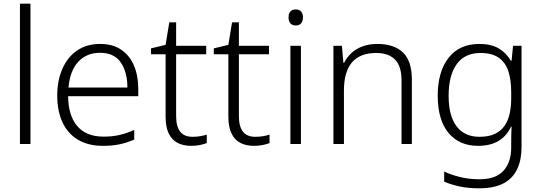

<svg xmlns="http://www.w3.org/2000/svg" viewBox="-20 -780 2933 1040"><path d="M145 0H88V-760H145Z M523 -542Q591 -542 637 -510.5Q683 -479 706 -424Q729 -369 729 -298V-259H349Q350 -153 399 -96.5Q448 -40 540 -40Q589 -40 626 -48.5Q663 -57 707 -76V-24Q668 -7 628.5 1.5Q589 10 538 10Q458 10 402.5 -23Q347 -56 318.5 -117.5Q290 -179 290 -262Q290 -343 317.5 -406.5Q345 -470 397 -506Q449 -542 523 -542ZM522 -494Q449 -494 404 -445.5Q359 -397 351 -306H670Q670 -390 634 -442Q598 -494 522 -494Z M1023 -39Q1046 -39 1066 -42.5Q1086 -46 1100 -51V-5Q1085 1 1063 5.5Q1041 10 1016 10Q972 10 941 -6.5Q910 -23 893.5 -58Q877 -93 877 -148V-486H798V-518L877 -537L897 -659H934V-532H1097V-486H934V-151Q934 -96 955.5 -67.5Q977 -39 1023 -39Z M1363 -39Q1386 -39 1406 -42.5Q1426 -46 1440 -51V-5Q1425 1 1403 5.5Q1381 10 1356 10Q1312 10 1281 -6.5Q1250 -23 1233.5 -58Q1217 -93 1217 -148V-486H1138V-518L1217 -537L1237 -659H1274V-532H1437V-486H1274V-151Q1274 -96 1295.5 -67.5Q1317 -39 1363 -39Z M1610 -532V0H1553V-532ZM1582 -729Q1601 -729 1611 -717.5Q1621 -706 1621 -686Q1621 -665 1611 -653.5Q1601 -642 1582 -642Q1563 -642 1553 -653.5Q1543 -665 1543 -686Q1543 -706 1553 -717.5Q1563 -729 1582 -729Z M2024 -542Q2115 -542 2163 -495.5Q2211 -449 2211 -348V0H2155V-344Q2155 -421 2120 -457Q2085 -493 2018 -493Q1930 -493 1886.5 -442Q1843 -391 1843 -290V0H1786V-532H1832L1840 -440H1844Q1859 -470 1884 -493Q1909 -516 1944 -529Q1979 -542 2024 -542Z M2577 -542Q2640 -542 2681 -518Q2722 -494 2747 -451H2751L2759 -532H2805V17Q2805 86 2781.5 136Q2758 186 2707.5 213Q2657 240 2576 240Q2516 240 2469.5 230Q2423 220 2386 204V149Q2423 167 2472 179Q2521 191 2578 191Q2666 191 2707.5 144.5Q2749 98 2749 20V-11Q2749 -32 2749.5 -53.5Q2750 -75 2751 -94H2748Q2725 -43 2680 -16.5Q2635 10 2570 10Q2467 10 2409 -60.5Q2351 -131 2351 -262Q2351 -391 2409.5 -466.5Q2468 -542 2577 -542ZM2583 -493Q2497 -493 2453.5 -432Q2410 -371 2410 -261Q2410 -153 2453 -96Q2496 -39 2577 -39Q2627 -39 2660 -54.5Q2693 -70 2712.5 -98Q2732 -126 2740.5 -164Q2749 -202 2749 -246V-281Q2749 -349 2733 -396Q2717 -443 2680.5 -468Q2644 -493 2583 -493Z"/></svg>

Font: Noto Sans Cham Light
Style: Regular
Weight: 300
Version: Version 2.002